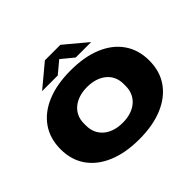

<svg xmlns="http://www.w3.org/2000/svg" viewBox="-198 -1138 1404 1404"><g transform="rotate(-45 504.0 -436.5)"><path d="M504 12Q363 12 260 -31Q157 -74 101 -153.5Q45 -233 45 -344Q45 -455 101 -535Q157 -615 260 -657.5Q363 -700 504 -700Q646 -700 748.5 -657.5Q851 -615 907 -535Q963 -455 963 -344Q963 -233 907 -153.5Q851 -74 748.5 -31Q646 12 504 12ZM504 -159Q551 -159 589 -171.5Q627 -184 654 -207.5Q681 -231 695 -263Q709 -295 709 -333V-357Q709 -395 695 -426.5Q681 -458 654 -481Q627 -504 589 -516.5Q551 -529 504 -529Q457 -529 419 -516.5Q381 -504 354 -481Q327 -458 313 -426.5Q299 -395 299 -357V-333Q299 -295 313 -263Q327 -231 354 -207.5Q381 -184 419 -171.5Q457 -159 504 -159ZM250 -740 424 -885H584L758 -740H598L469 -846H539L412 -740Z"/></g></svg>

Font: Archivo Expanded Black
Style: Regular
Weight: 900
Width: 7
Designer: Hector Gatti
Foundry: Omnibus-Type
Version: Version 2.001